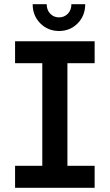

<svg xmlns="http://www.w3.org/2000/svg" viewBox="-20 -897 524 917"><path d="M52 0V-105H182V-595H52V-700H432V-595H302V-105H432V0ZM262 -749Q209 -749 172.5 -785.5Q136 -822 136 -877H203Q203 -849 220 -831.5Q237 -814 262 -814Q287 -814 304 -831.5Q321 -849 321 -877H387Q387 -822 351 -785.5Q315 -749 262 -749Z"/></svg>

Font: MuseoModerno Medium
Style: Regular
Weight: 500
Designer: Pablo Cosgaya, Héctor Gatti, Marcela Romero, and the Authors of The MuseoModerno Project.
Foundry: Omnibus-Type Team
Version: Version 1.001